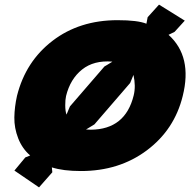

<svg xmlns="http://www.w3.org/2000/svg" viewBox="-20 -726 843 826"><path d="M462.9 -460.9Q383.8 -467.3 333 -426.8Q282.2 -386.2 264.2 -313Q260.7 -297.9 260.7 -273.2Q260.7 -248.5 266.1 -232.9L280.8 -268.1L429.2 -439.9Q429.7 -440.4 430.7 -440.9Q431.6 -441.4 434.6 -443.1Q437.5 -444.8 440.4 -446.5Q443.4 -448.2 446.8 -450.4Q450.2 -452.6 453.1 -454.3Q456.1 -456.1 458.5 -457.5Q460.9 -459 462.2 -460Q463.4 -460.9 462.9 -460.9ZM555.2 -315.9Q564.9 -355.5 554.2 -403.8L540 -369.1L386.2 -190.9L350.1 -168.9Q351.1 -168.9 360.6 -168.5Q370.1 -168 371.1 -168Q519.5 -169.4 555.2 -315.9ZM766.1 -313Q730.5 -168 611.6 -79.1Q492.7 9.8 328.1 9.8Q252 9.8 203.1 -5.9L205.1 15.1L147.9 80.1L42 7.8L88.9 -48.8L109.9 -57.1Q75.7 -86.4 58.3 -130.9Q41 -175.3 41.7 -220.9Q42.5 -266.6 53.2 -314Q90.3 -461.9 206.1 -550.5Q321.8 -639.2 485.8 -639.2Q572.3 -639.2 609.9 -624L615.2 -651.9L664.1 -706.1L774.9 -637.2L731 -588.9L705.1 -576.2Q808.6 -482.9 766.1 -313Z"/></svg>

Font: Sinkin Sans 900 X Black Italic
Style: Regular
Weight: 950
Italic angle: -112°
Designer: Keith Bates
Foundry: K-Type
Version: Sinkin Sans (version 1.0)  by Keith Bates   •   © 2014   www